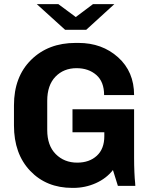

<svg xmlns="http://www.w3.org/2000/svg" viewBox="-20 -905 739 935"><path d="M264 -885 349 -822 433 -885H537L400 -760H297L159 -885ZM362 -696Q477 -696 555 -626Q633 -556 633 -442H487Q487 -507 449 -540Q411 -573 353 -573Q290 -573 250 -531.5Q210 -490 210 -414V-272Q210 -196 251.5 -154.5Q293 -113 356 -113Q415 -113 451.5 -146.5Q488 -180 488 -242V-261H333V-373H633V-136Q633 -100 634.5 -66Q636 -32 638 -16L639 0H554L530 -77Q498 -36 446.5 -13Q395 10 337 10H332Q206 10 127 -73Q48 -156 48 -294V-392Q48 -531 131.5 -613.5Q215 -696 348 -696Z"/></svg>

Font: Chivo
Style: Bold
Weight: 700
Designer: Hector Gatti
Foundry: Omnibus-Type
Version: Version 1.007;PS 001.007;hotconv 1.0.88;makeotf.lib2.5.64775